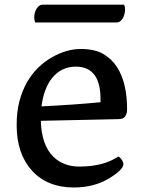

<svg xmlns="http://www.w3.org/2000/svg" viewBox="-20 -809 630 838"><path d="M52.7 0ZM52.7 -262.7Q52.7 -321.8 64.9 -367.7Q77.1 -413.6 97.9 -450Q118.7 -486.3 146.7 -513.7Q174.8 -541 207 -559.1Q270.5 -595.2 332 -595.2Q393.6 -595.2 430.7 -573.5Q467.8 -551.8 491.2 -515.6Q534.7 -446.8 534.7 -332.5Q534.7 -290 499 -289.1L158.2 -281.7Q161.1 -175.8 212.9 -125Q256.8 -82 326.7 -82Q430.7 -82 495.6 -125.5Q500 -125.5 506.3 -118.2Q518.6 -103.5 518.6 -92.8Q518.6 -69.3 460 -32.7Q392.6 9.3 302.7 9.3Q185.5 9.3 118.7 -65.4Q52.7 -138.7 52.7 -262.7ZM161.1 -344.7Q301.8 -351.6 418.5 -362.8Q423.8 -518.1 311 -518.1Q248 -518.1 208 -469.2Q171.4 -424.3 161.1 -344.7ZM133.3 -710.9Q129.4 -721.7 129.4 -732.4Q129.4 -743.2 132.1 -753.2Q134.8 -763.2 139.6 -771Q150.9 -788.6 164.6 -788.6H521.5Q525.9 -779.8 525.9 -768.8Q525.9 -757.8 523.2 -747.8Q520.5 -737.8 516.1 -729.5Q504.9 -710.9 489.3 -710.9Z"/></svg>

Font: Quando
Style: Regular
Weight: 400
Version: Version 1.002